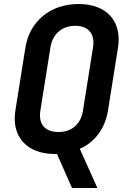

<svg xmlns="http://www.w3.org/2000/svg" viewBox="-20 -760 640 960"><path d="M340 180H467L379 -16C455 -49 506 -119 520 -208L570 -522C591 -654 513 -740 373 -740C232 -740 128 -654 107 -522L57 -208C36 -77 114 10 254 10C257 10 261 10 265 10ZM272 -100C203 -100 171 -141 182 -208L232 -522C242 -590 290 -631 356 -631C423 -631 456 -590 445 -522L395 -208C385 -141 341 -100 272 -100Z"/></svg>

Font: JetBrains Mono
Style: Bold Italic
Weight: 558
Italic angle: -9°
Monospace: yes
Designer: Philipp Nurullin, Konstantin Bulenkov
Foundry: JetBrains
Version: Version 2.305